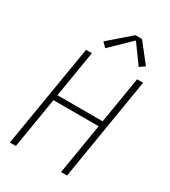

<svg xmlns="http://www.w3.org/2000/svg" viewBox="-229 -1080 1058 1192"><g transform="rotate(30 300.0 -483.5)"><path d="M39 0 161 -735H203L148 -402H472L527 -735H570L449 0H406L466 -363H142L82 0ZM259 -803 228 -834 381 -967H428L534 -832L497 -806L400 -940Z"/></g></svg>

Font: Iosevka SS04 XLt Ex
Style: Italic
Weight: 200
Width: 7
Italic angle: -9°
Monospace: yes
Designer: Belleve Invis
Foundry: Belleve Invis
Version: Version 19.0.0; ttfautohint (v1.8.4)